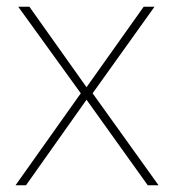

<svg xmlns="http://www.w3.org/2000/svg" viewBox="-20 -548 519 568"><path d="M219 -272 34 -528H67L236 -290L405 -528H437L254 -272L449 0H417L236 -253L57 0H26Z"/></svg>

Font: Noto Sans Gujarati Thin
Style: Regular
Weight: 100
Designer: Jelle Bosma - Monotype Design Team, Universal Thirst
Foundry: Monotype Imaging Inc.
Version: Version 2.106; ttfautohint (v1.8.4.7-5d5b)